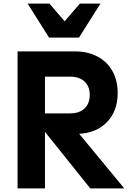

<svg xmlns="http://www.w3.org/2000/svg" viewBox="-20 -1052 715 1072"><path d="M78 -765H399Q470 -765 524 -736.5Q578 -708 607.5 -655.5Q637 -603 637 -533Q637 -433 578.5 -371.5Q520 -310 422 -305L674 0H484L231 -316V0H78ZM371 -419Q423 -419 452 -446.5Q481 -474 481 -522Q481 -570 452 -597Q423 -624 371 -624H231V-419ZM134 -1032H256L341 -933L426 -1032H541L421 -842H254Z"/></svg>

Font: Application
Style: Bold
Weight: 700
Designer: Wei Huang
Foundry: Wei Huang
Version: Version 0.012